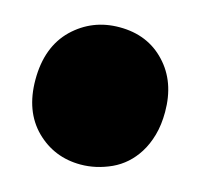

<svg xmlns="http://www.w3.org/2000/svg" viewBox="-80 -581 710 679"><g transform="rotate(15 274.5 -241.5)"><path d="M278.3 -494.1C347.3 -494.1 403.3 -471 446.3 -424.8C489.3 -379.2 510.7 -319.7 510.7 -246.1C510.7 -214.8 507.2 -186.5 500 -161.1C492.8 -135.7 483.1 -113.3 470.7 -93.8C447.9 -57.9 418.3 -31.6 381.8 -14.6C344.7 2.3 307.3 10.7 269.5 10.7C205.1 10.7 150.4 -11.4 105.5 -55.7C60.5 -100.6 38.1 -161.5 38.1 -238.3C38.1 -318.4 61.5 -381.2 108.4 -426.8C155.3 -471.7 211.9 -494.1 278.3 -494.1Z"/></g></svg>

Font: ImmaginiFont
Style: Regular
Weight: 400
Version: Version 1.0